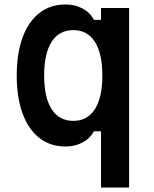

<svg xmlns="http://www.w3.org/2000/svg" viewBox="-20 -641 690 861"><path d="M433 200V-52H401Q384 -20 350 -2Q316 16 274 16Q206 16 157 -22Q108 -60 81.5 -131.5Q55 -203 55 -302Q55 -402 81.5 -473.5Q108 -545 157 -583Q206 -621 274 -621Q316 -621 350 -603Q384 -585 401 -552H433V-605H559V200ZM309 -99Q372 -99 405.5 -151.5Q439 -204 439 -302Q439 -401 405.5 -453.5Q372 -506 309 -506Q245 -506 211.5 -453.5Q178 -401 178 -302Q178 -204 211.5 -151.5Q245 -99 309 -99Z"/></svg>

Font: Martian Mono SemiCondensed Medium
Style: Regular
Weight: 500
Width: 4
Designer: Roman Shamin
Foundry: Evil Martians
Version: Version 1.000